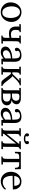

<svg xmlns="http://www.w3.org/2000/svg" viewBox="2066 -2816 766 4937"><g transform="rotate(90 2448.5 -347.0)"><path d="M292 16Q222 16 165 -16.5Q108 -49 74.5 -106.5Q41 -164 41 -238Q41 -317 74 -380Q107 -443 164 -479.5Q221 -516 292 -516Q362 -516 419 -482.5Q476 -449 510 -392Q544 -335 544 -262Q544 -185 510.5 -121.5Q477 -58 420 -21Q363 16 292 16ZM300 -24Q353 -24 384 -54Q415 -84 428.5 -132Q442 -180 442 -233Q442 -278 433.5 -321.5Q425 -365 407 -400.5Q389 -436 360.5 -457Q332 -478 292 -478Q240 -478 207 -448Q174 -418 158.5 -370Q143 -322 143 -267Q143 -205 160 -149.5Q177 -94 212 -59Q247 -24 300 -24Z M894 0V-30Q925 -30 937 -45.5Q949 -61 951 -88.5Q953 -116 953 -152V-209Q924 -202 893 -198.5Q862 -195 840 -195Q746 -195 703.5 -243.5Q661 -292 661 -385Q661 -405 662 -426.5Q663 -448 665 -462L602 -459V-500H806V-470Q772 -470 760 -446.5Q748 -423 747 -359Q747 -309 774.5 -277.5Q802 -246 858 -246Q878 -246 903.5 -249Q929 -252 953 -258L954 -394Q954 -414 954.5 -429.5Q955 -445 958 -462L895 -459V-500H1099V-470Q1069 -470 1057 -454.5Q1045 -439 1043 -411.5Q1041 -384 1040 -348L1039 -106Q1039 -86 1038.5 -70.5Q1038 -55 1035 -38L1098 -41V0Z M1491 0Q1488 -17 1487 -30Q1486 -43 1484 -57Q1450 -23 1410.5 -3.5Q1371 16 1327 16Q1251 16 1214 -18.5Q1177 -53 1177 -103Q1177 -149 1205.5 -182.5Q1234 -216 1279.5 -237.5Q1325 -259 1378.5 -269.5Q1432 -280 1482 -279V-341Q1482 -376 1476 -407Q1470 -438 1450 -458Q1430 -478 1386 -479Q1357 -480 1326.5 -468Q1296 -456 1282 -427Q1290 -419 1292.5 -408.5Q1295 -398 1295 -389Q1295 -377 1285 -361.5Q1275 -346 1250 -347Q1229 -347 1218 -361.5Q1207 -376 1207 -396Q1207 -430 1232.5 -457Q1258 -484 1303 -500Q1348 -516 1405 -516Q1489 -516 1529 -471.5Q1569 -427 1568 -331Q1568 -275 1567.5 -218.5Q1567 -162 1567 -106Q1567 -90 1566 -74Q1565 -58 1563 -38Q1581 -39 1598.5 -40Q1616 -41 1634 -42V0ZM1482 -245Q1448 -244 1410.5 -236.5Q1373 -229 1341.5 -214Q1310 -199 1290.5 -174.5Q1271 -150 1272 -115Q1274 -78 1296.5 -59.5Q1319 -41 1350 -41Q1391 -41 1421.5 -56.5Q1452 -72 1482 -100Q1481 -111 1481 -124Q1481 -137 1481 -151Q1481 -156 1481.5 -183Q1482 -210 1482 -245Z M1693 0V-30Q1724 -30 1736 -45.5Q1748 -61 1750.5 -88.5Q1753 -116 1753 -152L1754 -394Q1754 -414 1754.5 -429.5Q1755 -445 1758 -462Q1742 -461 1726.5 -460.5Q1711 -460 1695 -459V-500H1899V-470Q1869 -470 1856.5 -454.5Q1844 -439 1842 -411.5Q1840 -384 1840 -348L1839 -282H1878L2000 -410Q2017 -427 2031 -440.5Q2045 -454 2059 -463L1991 -460V-500H2173V-470Q2139 -467 2109.5 -448.5Q2080 -430 2055.5 -407Q2031 -384 2013 -365L1935 -283Q1955 -274 1969 -260Q1983 -246 1997 -229L2068 -138Q2073 -132 2085.5 -115Q2098 -98 2115.5 -78Q2133 -58 2152.5 -44Q2172 -30 2189 -30V0H2098Q2070 0 2045 -29Q2020 -58 1992 -94Q1953 -148 1926 -187Q1899 -226 1879 -245L1839 -243L1838 -106Q1838 -86 1837.5 -70.5Q1837 -55 1834 -38Q1850 -39 1865.5 -39.5Q1881 -40 1897 -41V0Z M2240 0V-30Q2277 -31 2288.5 -53.5Q2300 -76 2300 -115V-404Q2300 -441 2304 -462Q2288 -461 2272.5 -460.5Q2257 -460 2241 -459V-500Q2268 -500 2310 -500.5Q2352 -501 2402.5 -501Q2453 -501 2503 -501Q2573 -501 2617.5 -472.5Q2662 -444 2661 -386Q2660 -346 2633.5 -311.5Q2607 -277 2550 -263Q2618 -260 2653 -226.5Q2688 -193 2688 -142Q2688 -97 2664 -65Q2640 -33 2601 -16.5Q2562 0 2517 0ZM2386 -273 2461 -274Q2502 -275 2526 -291.5Q2550 -308 2560 -332.5Q2570 -357 2569 -381Q2569 -416 2554 -434Q2539 -452 2515.5 -458.5Q2492 -465 2465 -465Q2429 -465 2407.5 -452Q2386 -439 2386 -396ZM2384 -41Q2395 -40 2413.5 -40Q2432 -40 2448.5 -40Q2465 -40 2469 -40Q2525 -40 2558.5 -63.5Q2592 -87 2592 -139Q2592 -192 2555 -214.5Q2518 -237 2469 -237Q2448 -237 2425.5 -236.5Q2403 -236 2386 -235V-97Q2386 -78 2385.5 -64Q2385 -50 2384 -41Z M3065 0Q3062 -17 3061 -30Q3060 -43 3058 -57Q3024 -23 2984.5 -3.5Q2945 16 2901 16Q2825 16 2788 -18.5Q2751 -53 2751 -103Q2751 -149 2779.5 -182.5Q2808 -216 2853.5 -237.5Q2899 -259 2952.5 -269.5Q3006 -280 3056 -279V-341Q3056 -376 3050 -407Q3044 -438 3024 -458Q3004 -478 2960 -479Q2931 -480 2900.5 -468Q2870 -456 2856 -427Q2864 -419 2866.5 -408.5Q2869 -398 2869 -389Q2869 -377 2859 -361.5Q2849 -346 2824 -347Q2803 -347 2792 -361.5Q2781 -376 2781 -396Q2781 -430 2806.5 -457Q2832 -484 2877 -500Q2922 -516 2979 -516Q3063 -516 3103 -471.5Q3143 -427 3142 -331Q3142 -275 3141.5 -218.5Q3141 -162 3141 -106Q3141 -90 3140 -74Q3139 -58 3137 -38Q3155 -39 3172.5 -40Q3190 -41 3208 -42V0ZM3056 -245Q3022 -244 2984.5 -236.5Q2947 -229 2915.5 -214Q2884 -199 2864.5 -174.5Q2845 -150 2846 -115Q2848 -78 2870.5 -59.5Q2893 -41 2924 -41Q2965 -41 2995.5 -56.5Q3026 -72 3056 -100Q3055 -111 3055 -124Q3055 -137 3055 -151Q3055 -156 3055.5 -183Q3056 -210 3056 -245Z M3483 -470Q3452 -470 3440 -454.5Q3428 -439 3426 -411.5Q3424 -384 3423 -348L3422 -135L3673 -444Q3673 -453 3675 -462L3612 -459V-500H3816V-470Q3786 -470 3773.5 -454.5Q3761 -439 3759 -411.5Q3757 -384 3757 -348L3755 -106Q3755 -86 3754.5 -70.5Q3754 -55 3752 -38L3815 -41V0H3610V-30Q3641 -30 3653 -45.5Q3665 -61 3667.5 -88.5Q3670 -116 3670 -152L3671 -378L3421 -65Q3420 -51 3418 -38L3481 -41V0H3277V-30Q3308 -30 3320 -45.5Q3332 -61 3334.5 -88.5Q3337 -116 3337 -152V-394Q3337 -414 3337.5 -429.5Q3338 -445 3341 -462L3278 -459V-500H3483ZM3547 -577Q3489 -577 3448 -600.5Q3407 -624 3407 -664Q3407 -682 3417 -695.5Q3427 -709 3446 -710Q3472 -711 3480 -695.5Q3488 -680 3488 -669Q3488 -650 3479 -633Q3484 -623 3505.5 -618.5Q3527 -614 3547 -614Q3567 -614 3588 -618.5Q3609 -623 3615 -633Q3610 -641 3608 -651Q3606 -661 3606 -669Q3606 -680 3614.5 -695.5Q3623 -711 3648 -710Q3666 -709 3676.5 -695.5Q3687 -682 3687 -664Q3687 -624 3646 -600.5Q3605 -577 3547 -577Z M4004 0V-30Q4035 -30 4047 -45.5Q4059 -61 4061.5 -88.5Q4064 -116 4064 -152V-394Q4064 -414 4064.5 -427.5Q4065 -441 4068 -458H3997Q3957 -458 3938.5 -435Q3920 -412 3920 -349H3882L3886 -500H4328L4333 -349H4295Q4294 -412 4276.5 -435Q4259 -458 4212 -458H4150V-106Q4150 -86 4149.5 -70.5Q4149 -55 4146 -38L4209 -41V0Z M4641 16Q4572 16 4516.5 -16.5Q4461 -49 4429 -108.5Q4397 -168 4397 -249Q4397 -319 4428.5 -380Q4460 -441 4517 -478.5Q4574 -516 4649 -516Q4705 -516 4751 -492Q4797 -468 4824.5 -419Q4852 -370 4852 -295L4500 -289Q4499 -174 4538 -104.5Q4577 -35 4665 -35Q4696 -35 4728.5 -46Q4761 -57 4789 -76Q4817 -95 4834 -118L4858 -98Q4831 -56 4793 -31Q4755 -6 4715 5Q4675 16 4641 16ZM4503 -331H4758Q4758 -367 4747.5 -400.5Q4737 -434 4713 -455.5Q4689 -477 4650 -477Q4592 -477 4553.5 -442.5Q4515 -408 4503 -331Z"/></g></svg>

Font: Lora
Style: Regular
Weight: 400
Designer: Olga Karpushina, Alexei Vanyashin (Cyrillic)
Foundry: Cyreal
Version: Version 3.005; ttfautohint (v1.8.4.7-5d5b)